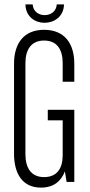

<svg xmlns="http://www.w3.org/2000/svg" viewBox="-20 -846 411 876"><path d="M239 -826C237 -793 210 -777 184 -777C157 -777 131 -793 129 -826H96C97 -770 140 -742 183 -742C227 -742 271 -770 272 -826ZM319 -473V-555C319 -646 276 -710 181 -710C87 -710 44 -646 44 -555V-145C44 -54 82 10 167 10C224 10 259 -19 276 -64L284 -16H319V-345H198V-297H266V-135C265 -76 239 -38 181 -38C122 -38 96 -80 96 -142V-558C96 -619 122 -661 181 -661C241 -661 266 -619 266 -558V-473Z"/></svg>

Font: Modon Arabic
Style: Regular
Weight: 400
Designer: Ahmedzaza
Foundry: Ahmedzaza
Version: Version 2.010